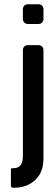

<svg xmlns="http://www.w3.org/2000/svg" viewBox="-20 -687 254 897"><path d="M176 104C181 88 183 69 183 47V-454C183 -466 173 -476 161 -476H109C97 -476 87 -466 87 -454V39C87 72 80 99 40 99H36C33 99 31 101 31 104V182C31 186 35 190 40 190H48C118 190 162 148 176 104ZM109 -575H161C173 -575 183 -585 183 -597V-645C183 -657 173 -667 161 -667H109C97 -667 87 -657 87 -645V-597C87 -585 97 -575 109 -575Z"/></svg>

Font: DIN Rundschrift
Style: Eng
Weight: 400
Width: 3
Version: Version 1.027